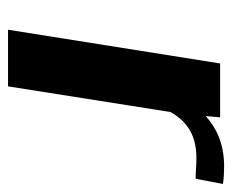

<svg xmlns="http://www.w3.org/2000/svg" viewBox="-70 -508 578 478"><g transform="rotate(90 219.0 -269.0)"><path d="M54 0H195L259 -405C284 -448 319 -469 374 -469C389 -469 411 -467 425 -467L438 -535C427 -537 408 -538 394 -538C336 -538 296 -517 269 -492L272 -528H138Z"/></g></svg>

Font: Aerodynamic
Style: Obl
Weight: 500
Designer: Google
Version: Version 2.000980; 2014